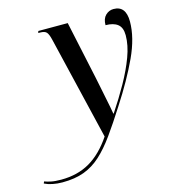

<svg xmlns="http://www.w3.org/2000/svg" viewBox="-267 -641 884 977"><g transform="rotate(-15 175.0 -152.5)"><path d="M-58 240Q-85 240 -109.5 235Q-134 230 -152 221L-148 211Q-135 216 -114.5 220.5Q-94 225 -61 225Q26 225 91 187Q156 149 209 70L79 -475Q72 -505 62.5 -515.5Q53 -526 29 -526H19L22 -536H177L243 -228Q247 -209 252.5 -181.5Q258 -154 264 -124.5Q270 -95 275 -70Q280 -45 282 -31H284Q328 -97 364.5 -162Q401 -227 423.5 -287.5Q446 -348 446 -400Q446 -441 423.5 -458.5Q401 -476 360 -476Q360 -510 378 -527.5Q396 -545 420 -545Q485 -545 485 -462Q485 -378 438.5 -277.5Q392 -177 316 -60Q267 17 226.5 73.5Q186 130 145.5 167Q105 204 56.5 222Q8 240 -58 240Z"/></g></svg>

Font: Noto Serif Display SemiCondensed Medium
Style: Italic
Weight: 500
Width: 4
Italic angle: -12°
Designer: Monotype Design Team
Foundry: Monotype Imaging Inc.
Version: Version 2.009